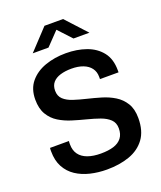

<svg xmlns="http://www.w3.org/2000/svg" viewBox="-161 -986 921 1098"><g transform="rotate(-20 300.0 -437.5)"><path d="M299 10Q246 10 198 -1.5Q150 -13 113 -37.5Q76 -62 54.5 -101.5Q33 -141 33 -197Q33 -202 33 -207.5Q33 -213 34 -218H149Q148 -213 148 -208Q148 -203 148 -198Q148 -161 166 -136.5Q184 -112 217.5 -100Q251 -88 297 -88Q343 -88 375 -98Q407 -108 424.5 -130.5Q442 -153 442 -189Q442 -223 420.5 -243.5Q399 -264 364 -276.5Q329 -289 287.5 -299.5Q246 -310 204 -323Q162 -336 127 -357.5Q92 -379 70.5 -415Q49 -451 49 -506Q49 -571 84 -613Q119 -655 176.5 -675.5Q234 -696 303 -696Q371 -696 427 -676Q483 -656 516.5 -613.5Q550 -571 550 -503V-490H437V-504Q437 -535 420.5 -557Q404 -579 374 -590.5Q344 -602 303 -602Q265 -602 235.5 -593Q206 -584 189.5 -565Q173 -546 173 -515Q173 -482 194 -462.5Q215 -443 250 -431.5Q285 -420 327 -410Q369 -400 411 -387.5Q453 -375 488 -353.5Q523 -332 545 -296.5Q567 -261 567 -206Q567 -128 532 -80.5Q497 -33 436.5 -11.5Q376 10 299 10ZM126 -760 243 -885H356L471 -760H374L282 -859H317L222 -760Z"/></g></svg>

Font: Chivo Mono Medium Medium
Style: Regular
Weight: 500
Monospace: yes
Version: Version 1.008